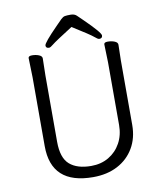

<svg xmlns="http://www.w3.org/2000/svg" viewBox="-97 -970 904 1066"><g transform="rotate(-10 355.0 -437.0)"><path d="M342 18Q106 18 106 -198V-586L103 -695Q103 -707 124 -707Q145 -707 162.5 -700Q180 -693 180 -680L178 -584V-210Q178 -119 220.5 -82Q263 -45 342 -45Q398 -45 441 -70.5Q484 -96 508.5 -140.5Q533 -185 533 -242V-595L530 -697Q530 -709 551 -709Q572 -709 589.5 -702Q607 -695 607 -682L605 -594V-230Q605 -156 572 -100Q539 -44 480 -13Q421 18 342 18ZM225 -732Q207 -732 207 -747.5Q207 -763 288 -845Q308 -866 319.5 -877Q331 -888 341.5 -890Q352 -892 374 -892Q396 -892 408 -880Q420 -868 440 -849Q526 -765 526 -748.5Q526 -732 508 -732Q500 -732 482.5 -747.5Q465 -763 367 -824Q266 -760 249.5 -746Q233 -732 225 -732Z"/></g></svg>

Font: LXGW WenKai TC
Style: Regular
Weight: 400
Designer: LXGW / Fontworks Inc.
Foundry: LXGW / Fontworks Inc.
Version: Version 1.330